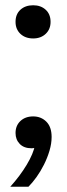

<svg xmlns="http://www.w3.org/2000/svg" viewBox="-20 -560 254 729"><path d="M19 149Q56 108 81.5 65.5Q107 23 113 -10L123 -3Q119 -1 113 1Q107 3 100 3Q71 3 55 -13.5Q39 -30 39 -55Q39 -83 57.5 -100.5Q76 -118 106 -118Q136 -118 156 -98Q176 -78 176 -40Q176 -15 168 12Q160 39 147 65Q134 91 118.5 112.5Q103 134 88 149ZM106 -414Q76 -414 57.5 -431.5Q39 -449 39 -477Q39 -506 57.5 -523Q76 -540 106 -540Q135 -540 153.5 -523Q172 -506 172 -477Q172 -449 153.5 -431.5Q135 -414 106 -414Z"/></svg>

Font: Mona Sans ExtraLight SemiBold
Style: Regular
Weight: 600
Version: Version 2.000